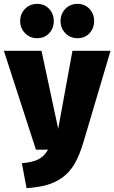

<svg xmlns="http://www.w3.org/2000/svg" viewBox="-43 -960 595 999"><path d="M149.9 -939.9Q188 -939.9 212.4 -914.1Q236.8 -888.2 236.8 -851.1Q236.8 -812.5 212.6 -786.9Q188.5 -761.2 149.9 -761.2Q112.8 -761.2 87.4 -787.1Q62 -813 62 -851.1Q62 -888.2 87.4 -914.1Q112.8 -939.9 149.9 -939.9ZM359.9 -939.9Q397.9 -939.9 422.4 -914.1Q446.8 -888.2 446.8 -851.1Q446.8 -812.5 422.6 -786.9Q398.4 -761.2 359.9 -761.2Q322.8 -761.2 297.4 -787.1Q272 -813 272 -851.1Q272 -888.2 297.4 -914.1Q322.8 -939.9 359.9 -939.9ZM532.2 -695.8 390.1 -216.8Q370.1 -150.4 344.2 -106.4Q318.4 -62.5 281.2 -36.1Q244.1 -9.8 200.7 2.4Q157.2 14.6 95.2 19L70.8 -110.8Q125.5 -115.2 156 -130.6Q186.5 -146 207 -181.2H144L-22.9 -695.8H172.9L259.8 -290L334 -695.8Z"/></svg>

Font: Fira Sans Compressed Heavy
Style: Regular
Weight: 900
Width: 1
Designer: Carrois Corporate & Edenspiekermann AG
Foundry: Carrois Corporate GbR & Edenspiekermann AG
Version: Version 4.203;PS 004.203;hotconv 1.0.88;makeotf.lib2.5.64775